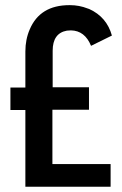

<svg xmlns="http://www.w3.org/2000/svg" viewBox="-20 -708 464 728"><path d="M19.5 -291H76.2V0H399.4V-85.9H178.7V-292H317.4V-377H179.7V-515.6Q179.7 -582 233.4 -591.8Q241.2 -592.8 249 -592.8Q301.8 -591.8 325.2 -534.2L404.3 -573.2Q384.8 -643.6 318.4 -673.8Q314.5 -674.8 312.5 -675.8Q280.3 -688.5 245.1 -688.5H243.2Q131.8 -688.5 92.8 -596.7Q76.2 -558.6 76.2 -512.7V-376H19.5Z"/></svg>

Font: Post No Bills Jaffna
Style: Bold
Weight: 700
Designer: Kosala Senevirathne, Siva Puranthara, Lasantha Premarathna, Tharique Azeez
Foundry: Mooniak
Version: Version 1.220 ; ttfautohint (v1.6)